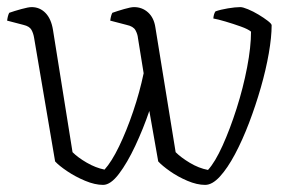

<svg xmlns="http://www.w3.org/2000/svg" viewBox="-20 -520 837 540"><path d="M270 0Q247 0 219.5 -11.5Q192 -23 169 -38.5Q146 -54 135 -66L76 -413Q74 -426 68.5 -436Q63 -446 46 -450L0 -462Q2 -477 6 -484Q20 -489 40 -494.5Q60 -500 69 -500Q92 -500 108 -483.5Q124 -467 129 -436L184 -92Q199 -77 224 -62.5Q249 -48 274 -43Q294 -65 315 -108.5Q336 -152 354.5 -206.5Q373 -261 384 -314L368 -413Q367 -424 361 -435Q355 -446 336 -450L290 -462Q292 -477 296 -484Q310 -489 329 -494.5Q348 -500 357 -500Q380 -500 396.5 -485Q413 -470 417 -443L474 -92Q489 -77 514 -62Q539 -47 565 -42Q585 -64 606 -110.5Q627 -157 645.5 -215Q664 -273 675 -330.5Q686 -388 686 -431Q678 -438 657 -445.5Q636 -453 614 -459.5Q592 -466 580 -468Q581 -481 586 -488Q600 -493 621 -496.5Q642 -500 656 -500Q663 -500 677.5 -494Q692 -488 707 -479Q722 -470 733 -461.5Q744 -453 744 -449Q744 -416 736 -370Q728 -324 713.5 -273.5Q699 -223 680.5 -174.5Q662 -126 641 -86.5Q620 -47 598.5 -23.5Q577 0 557 0Q534 0 507 -11.5Q480 -23 458 -38.5Q436 -54 425 -66L400 -208Q383 -158 360.5 -110Q338 -62 314.5 -31Q291 0 270 0Z"/></svg>

Font: Texturina 72pt Thin
Style: Regular
Weight: 100
Designer: Guillermo Torres Carreño
Foundry: Omnibus-Type
Version: Version 1.002; ttfautohint (v1.8.3)